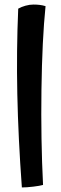

<svg xmlns="http://www.w3.org/2000/svg" viewBox="-20 -762 268 843"><path d="M169 50Q155 54 126 57.5Q97 61 76 61Q60 -157 56 -349Q52 -541 60 -724Q74 -732 92 -737Q110 -742 127 -742Q141 -742 154 -740.5Q167 -739 180 -735Q165 -588 162 -368Q159 -148 169 50Z"/></svg>

Font: Atma Medium
Style: Regular
Weight: 500
Designer: Gregori Vincens, Jeremie Hornus, Riccardo Olocco, Yoann Minet.
Foundry: black foundry
Version: Version 1.101;PS 1.100;hotconv 1.0.86;makeotf.lib2.5.63406